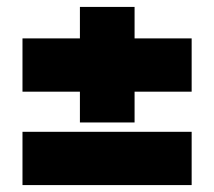

<svg xmlns="http://www.w3.org/2000/svg" viewBox="-20 -602 619 555"><path d="M45 -337V-491H534V-337ZM211 -582H369V-248H211ZM45 -67V-221H534V-67Z"/></svg>

Font: Outfit Thin Black
Style: Regular
Weight: 900
Version: Version 1.100;gftools[0.9.27]